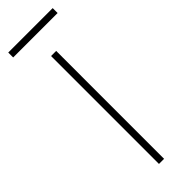

<svg xmlns="http://www.w3.org/2000/svg" viewBox="-242 -651 663 663"><g transform="rotate(-45 89.5 -320.0)"><path d="M198 -640H-19V-616H198ZM102 0V-527H77V0Z"/></g></svg>

Font: Noto Sans Sinhala UI Condensed Thin
Style: Regular
Weight: 100
Width: 3
Designer: Jelle Bosma - Monotype Design Team
Foundry: Monotype Imaging Inc.
Version: Version 2.006